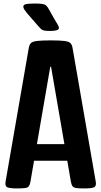

<svg xmlns="http://www.w3.org/2000/svg" viewBox="-20 -1054 567 1074"><path d="M74.2 0Q36.1 0 21.5 -6.1Q6.8 -12.2 11.2 -38.1L140.6 -783.7Q143.6 -802.2 151.9 -811.8Q160.2 -821.3 185.3 -824.7Q210.4 -828.1 263.7 -828.1Q316.9 -828.1 341.8 -824.7Q366.7 -821.3 375 -811.8Q383.3 -802.2 386.2 -783.7L515.6 -38.1Q520 -12.2 505.6 -6.1Q491.2 0 452.6 0Q421.9 0 406.5 -2.2Q391.1 -4.4 385.3 -12.7Q379.4 -21 376.5 -38.1L356.4 -154.8H170.4L150.4 -38.1Q147.5 -21 141.6 -12.7Q135.7 -4.4 120.6 -2.2Q105.5 0 74.2 0ZM261.2 -680.7 186.5 -247.6H340.3L265.6 -680.7ZM261.7 -880.9Q238.3 -880.9 227.3 -883.1Q216.3 -885.3 209.7 -891.4Q203.1 -897.5 193.4 -908.7L132.3 -979Q122.6 -990.7 116.5 -1000Q110.4 -1009.3 110.4 -1017.1Q110.4 -1026.9 124 -1030.5Q137.7 -1034.2 174.8 -1034.2Q202.6 -1034.2 216.6 -1032Q230.5 -1029.8 237.8 -1023.4Q245.1 -1017.1 252.4 -1003.9L283.2 -949.2Q293.5 -931.2 301.5 -918.5Q309.6 -905.8 309.6 -897.5Q309.6 -880.9 261.7 -880.9Z"/></svg>

Font: Denk One
Style: Regular
Weight: 400
Designer: Irina Smirnova, Eben Sorkin
Foundry: Sorkin Type Co.f
Version: Version 1.004; ttfautohint (v1.8.4.7-5d5b);gftools[0.9.23]